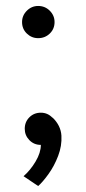

<svg xmlns="http://www.w3.org/2000/svg" viewBox="-20 -478 288 644"><path d="M108 -350Q86 -350 70 -365.5Q54 -381 54 -404Q54 -426 70 -442Q86 -458 108 -458Q131 -458 147 -442Q163 -426 163 -404Q163 -381 147 -365.5Q131 -350 108 -350ZM117 8Q94 8 78.5 -8Q63 -24 63 -46Q63 -69 78.5 -84.5Q94 -100 117 -100Q140 -100 156 -83V-84Q184 -57 186 -23Q188 11 175 45Q162 79 142.5 106Q123 133 108 146L59 113Q82 93 99.5 63.5Q117 34 117 8Z"/></svg>

Font: Epunda Sans
Style: Regular
Weight: 400
Designer: Simon Atzbach
Foundry: typofactur
Version: Version 2.204; ttfautohint (v1.8.4.7-5d5b)